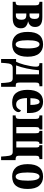

<svg xmlns="http://www.w3.org/2000/svg" viewBox="1317 -1906 799 3473"><g transform="rotate(90 1716.5 -169.5)"><path d="M12 0H310Q404 0 448 -40Q492 -80 492 -148Q492 -212 452.5 -241.5Q413 -271 370 -276V-281Q409 -288 438.5 -318.5Q468 -349 468 -407Q468 -470 426 -503Q384 -536 289 -536H12V-483H21Q45 -483 60.5 -469.5Q76 -456 76 -415V-118Q76 -77 61 -65Q46 -53 21 -53H12ZM224 -304V-479H259Q323 -479 323 -397Q323 -304 256 -304ZM224 -57V-246H259Q294 -246 315.5 -228Q337 -210 337 -158Q337 -57 259 -57Z M780 10Q1006 10 1006 -270Q1006 -411 946 -480Q886 -549 783 -549Q557 -549 557 -270Q557 -129 616.5 -59.5Q676 10 780 10ZM782 -53Q708 -53 708 -270Q708 -485 781 -485Q856 -485 856 -270Q856 -164 839.5 -108.5Q823 -53 782 -53Z M1047 210H1116L1121 137Q1125 62 1144 31Q1163 0 1209 0H1395Q1441 0 1457 31Q1473 62 1478 137L1482 210H1550V-55H1524Q1493 -55 1483 -70.5Q1473 -86 1473 -126V-410Q1473 -453 1485 -468Q1497 -483 1523 -483H1541V-536H1122V-483H1131Q1157 -483 1171.5 -471.5Q1186 -460 1186 -423Q1186 -380 1176 -326Q1166 -272 1150 -207Q1137 -158 1123 -121.5Q1109 -85 1097 -61H1047ZM1163 -61Q1197 -150 1219 -255Q1241 -360 1251 -475H1324V-61Z M1830 10Q1925 10 1966.5 -28Q2008 -66 2008 -105Q2008 -138 1975 -149Q1961 -112 1935.5 -87Q1910 -62 1867 -62Q1757 -62 1754 -258H2024V-307Q2024 -426 1969 -487.5Q1914 -549 1820 -549Q1718 -549 1661.5 -477.5Q1605 -406 1605 -265Q1605 -134 1661 -62Q1717 10 1830 10ZM1756 -320Q1758 -486 1824 -486Q1852 -486 1865.5 -441.5Q1879 -397 1878 -320Z M2812 210H2876V-52H2857Q2833 -52 2815 -63Q2797 -74 2797 -108V-418Q2797 -458 2810.5 -470.5Q2824 -483 2850 -483H2859V-536H2606V-483H2609Q2629 -483 2638.5 -470.5Q2648 -458 2648 -418V-65H2538V-418Q2538 -458 2547.5 -470.5Q2557 -483 2577 -483H2581V-536H2347V-483H2351Q2370 -483 2380 -470.5Q2390 -458 2390 -417V-65H2279V-418Q2279 -458 2289 -470.5Q2299 -483 2319 -483H2322V-536H2067V-483H2077Q2102 -483 2116.5 -469.5Q2131 -456 2131 -418V-119Q2131 -79 2116.5 -66Q2102 -53 2077 -53H2067V0H2730Q2767 0 2784 27.5Q2801 55 2806 130Z M3172 10Q3398 10 3398 -270Q3398 -411 3338 -480Q3278 -549 3175 -549Q2949 -549 2949 -270Q2949 -129 3008.5 -59.5Q3068 10 3172 10ZM3174 -53Q3100 -53 3100 -270Q3100 -485 3173 -485Q3248 -485 3248 -270Q3248 -164 3231.5 -108.5Q3215 -53 3174 -53Z"/></g></svg>

Font: Noto Serif ExtraCondensed Extra
Style: Regular
Weight: 800
Width: 3
Designer: Monotype Design Team
Foundry: Monotype Imaging Inc.
Version: Version 1.002